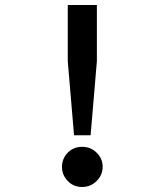

<svg xmlns="http://www.w3.org/2000/svg" viewBox="-20 -732 656 765"><path d="M275 -193 250 -488V-712H366V-488L341 -193ZM307 13Q272.5 13 249.8 -11Q227 -35 227 -67Q227 -100 249.8 -123.5Q272.5 -147 307 -147Q341.5 -147 365.2 -123.5Q389 -100 389 -67Q389 -35 365.2 -11Q341.5 13 307 13Z"/></svg>

Font: Overpass Mono
Style: Bold
Weight: 700
Monospace: yes
Designer: Delve Withrington, Dave Bailey
Foundry: Delve Fonts LLC
Version: Version 4.000